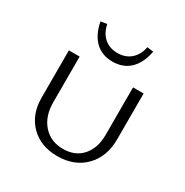

<svg xmlns="http://www.w3.org/2000/svg" viewBox="-157 -795 894 928"><g transform="rotate(30 290.0 -331.0)"><path d="M437 -663 402 -668Q393 -622 363.5 -596.5Q334 -571 290 -571Q246 -571 216.5 -596.5Q187 -622 178 -668L143 -663Q156 -595 193.5 -559Q231 -523 290 -523Q349 -523 386.5 -559Q424 -595 437 -663ZM287 6Q194 6 137.5 -51Q81 -108 81 -201V-465H141V-210Q141 -132 183 -85Q225 -38 294 -38Q361 -38 400 -82Q439 -126 439 -200V-465H498V-209Q498 -112 440 -53Q382 6 287 6Z"/></g></svg>

Font: EauTestSC Semilight
Style: Regular
Weight: 300
Designer: Christian Thalmann (Catharsis Fonts)
Version: Version 0.001;PS 000.001;hotconv 1.0.88;makeotf.lib2.5.64775